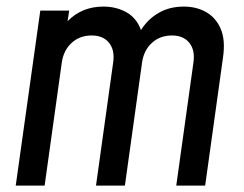

<svg xmlns="http://www.w3.org/2000/svg" viewBox="-20 -578 759 598"><path d="M29 0H119L172.5 -383.5Q178 -421.5 203.2 -444.5Q228.5 -467.5 265.5 -467.5Q301.5 -467.5 319.8 -444.5Q338 -421.5 332.5 -383.5L279 0H369L422.5 -383.5Q428 -421.5 453.2 -444.5Q478.5 -467.5 515.5 -467.5Q551.5 -467.5 569.8 -444.5Q588 -421.5 582.5 -383.5L529 0H619L674.5 -398.5Q682.5 -453 667.5 -488Q652.5 -523 622.2 -540.2Q592 -557.5 552.5 -557.5Q508.5 -557.5 474.8 -538.2Q441 -519 419 -484.5Q405.5 -522 373.8 -539.8Q342 -557.5 302 -557.5Q235 -557.5 190.5 -512L195.5 -545H105.5Z"/></svg>

Font: Mohave Medium
Style: Italic
Weight: 500
Italic angle: -8°
Designer: Gumpita Rahayu
Foundry: Tokotype
Version: Version 2.002; ttfautohint (v1.8.3)